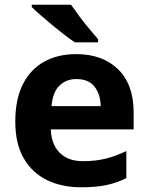

<svg xmlns="http://www.w3.org/2000/svg" viewBox="-20 -786 631 816"><path d="M303 -556Q416 -556 482 -491.5Q548 -427 548 -308V-236H196Q198 -173 233.5 -137Q269 -101 332 -101Q385 -101 428 -111.5Q471 -122 517 -144V-29Q477 -9 432.5 0.5Q388 10 325 10Q243 10 180 -20.5Q117 -51 81 -113Q45 -175 45 -269Q45 -365 77.5 -428.5Q110 -492 168 -524Q226 -556 303 -556ZM304 -450Q261 -450 232.5 -422Q204 -394 199 -335H408Q407 -385 382 -417.5Q357 -450 304 -450ZM282 -766Q297 -744 317.5 -716.5Q338 -689 359.5 -663.5Q381 -638 397 -619V-606H298Q279 -619 253.5 -638.5Q228 -658 201.5 -680Q175 -702 152 -722Q129 -742 115 -756V-766Z"/></svg>

Font: Noto Sans Bengali UI
Style: Bold
Weight: 700
Designer: Jelle Bosma - Monotype Design Team
Foundry: Monotype Imaging Inc.
Version: Version 2.003; ttfautohint (v1.8.4.7-5d5b)